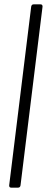

<svg xmlns="http://www.w3.org/2000/svg" viewBox="-20 -780 215 880"><path d="M22 70 123 -750Q125 -760 134 -760H166Q175 -760 175 -750L74 70Q72 80 63 80H31Q22 80 22 70Z"/></svg>

Font: Barlow Light
Style: Italic
Weight: 300
Italic angle: -7°
Designer: Jeremy Tribby
Foundry: Tribby Type
Version: Version 1.408